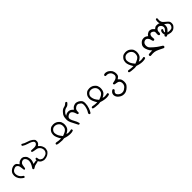

<svg xmlns="http://www.w3.org/2000/svg" viewBox="373 -1932 3753 3753"><g transform="rotate(-45 2250.0 -55.0)"><path d="M543.9 28.8Q543.9 19.5 538.6 13.2L527.3 7.3Q510.7 8.3 494.1 11.7Q477.5 15.1 448.2 20.5Q460 -9.8 465.6 -27.1Q471.2 -44.4 472.7 -55.7Q474.1 -66.9 474.1 -79.1Q474.1 -91.3 472.2 -105Q468.3 -130.9 461.4 -149.9Q454.1 -168.5 438 -185.5Q421.9 -202.6 407.7 -210.9Q394 -219.2 371.6 -223.1Q364.7 -224.6 356.9 -224.6Q341.3 -224.6 324.2 -219.2Q297.9 -211.9 283.7 -200.2Q268.6 -188 254.4 -171.9L250.5 -167.5L247.1 -172.4Q236.8 -189.9 218.3 -209.5Q197.3 -232.4 161.6 -232.4Q139.6 -232.4 114.7 -223.6Q81.1 -211.4 54.7 -185.5Q33.7 -164.1 26.4 -145Q19 -126 17.1 -94.2Q16.6 -90.3 16.6 -85.9Q16.6 -58.6 27.3 -28.8Q42 10.7 71.3 40Q93.3 62 127.9 84.5Q137.2 82.5 145 78.1L150.9 65.9Q151.4 64.5 151.4 62.5Q151.4 52.7 144.5 45.4Q111.3 24.9 95.7 5.9Q80.1 -13.2 71 -33.9Q62 -54.7 59.6 -81.1Q59.1 -87.9 59.1 -93.8Q59.1 -112.8 64.9 -127Q72.3 -146 86.4 -158.7Q105.5 -175.3 135.3 -185.1Q151.9 -189.9 159.2 -189.9Q175.8 -189.9 196.3 -172.9Q220.2 -152.8 224.6 -109.4Q229 -69.3 235.4 -30.3L246.1 -24.9Q247.1 -24.9 248 -24.9Q257.8 -24.9 265.1 -30.3L271 -41.5Q278.8 -128.9 298.8 -151.9Q318.8 -174.8 349.1 -180.2Q355 -181.2 360.4 -181.2Q381.8 -181.2 398.4 -164.6Q421.9 -139.6 427.2 -109.9Q429.2 -98.1 429.2 -83.5Q429.2 -68.8 425.3 -51.8Q418 -19 400.9 11.5Q383.8 42 365.7 70.8Q365.7 71.8 365.7 74Q365.7 76.2 366.2 79.1Q367.2 85.9 371.1 90.8Q377.9 96.2 386.7 97.2Q400.9 94.2 420.4 80.1Q441.4 64 474.6 58.8Q507.8 53.7 538.1 44.9L543.5 34.7Q543.9 31.7 543.9 28.8Z M539.1 2.4Q539.1 20 543.9 34.7Q550.8 53.2 566.4 71.8Q581.5 90.3 603.3 99.1Q625 107.9 647.9 113.8Q687 113.8 721.7 103.3Q756.3 92.8 783.9 68.1Q811.5 43.5 817.6 27.1Q823.7 10.7 828.1 -19Q829.1 -25.4 829.1 -33.2Q829.1 -56.6 816.4 -87.9Q800.8 -127.4 759.8 -162.6L755.4 -166.5L760.3 -169.9Q777.3 -180.2 790.8 -197Q804.2 -213.9 807.1 -232.4Q808.6 -242.2 808.6 -249.5Q808.6 -263.2 807.1 -274.9Q804.7 -296.4 765.1 -326.2Q724.6 -356.4 667.7 -371.8Q610.8 -387.2 561 -419.4Q560.1 -419.4 559.6 -419.4Q549.8 -419.4 543.5 -414.1L538.6 -404.3Q538.6 -402.8 538.6 -400.1Q538.6 -397.5 539.6 -393.1Q540.5 -388.7 543.5 -383.8Q590.3 -352.5 642.6 -337.9Q694.8 -323.2 728 -305.7Q762.7 -287.1 767.6 -263.7Q768.6 -259.3 768.6 -253.4Q768.6 -247.6 766.1 -240.7Q762.2 -229.5 752 -219.7Q732.4 -199.7 700.7 -197.8Q688 -196.8 675.8 -196.8Q651.4 -196.8 623.5 -198.7Q623.5 -198.7 623 -198.7Q617.7 -199.7 615 -199.7Q612.3 -199.7 609.1 -199.7Q606 -199.7 601.3 -198.2Q596.7 -196.8 592.3 -194.3L586.4 -183.1Q586.4 -182.6 586.4 -181.6Q586.4 -172.4 591.3 -166Q628.4 -151.9 670.4 -147.9Q714.8 -144 739.7 -124Q764.2 -104.5 773.4 -85.4Q782.7 -66.9 786.1 -45.4Q787.6 -36.6 787.6 -25.9Q787.6 6.8 765.1 34.2Q749.5 52.7 723.6 61.5Q698.2 70.8 675.3 73.2Q668.9 73.7 665.3 73.7Q661.6 73.7 657.5 73.7Q653.3 73.7 646.7 72.3Q640.1 70.8 634.3 68.4Q617.7 61.5 602.1 48.8L599.6 46.4Q585.4 32.2 581.5 -5.9Q582 -8.8 582 -11.2Q582 -19 577.6 -23.9L565.9 -29.8Q565.4 -29.8 562.3 -29.8Q559.1 -29.8 554.7 -28.3Q541 -23.9 539.6 -8.3Q539.1 -2.9 539.1 2.4Z M1441.9 62Q1394 71.3 1371.1 71.3Q1348.6 71.3 1325.7 64L1315.9 60.5Q1341.8 46.9 1356.4 37.8Q1371.1 28.8 1385.7 14.2Q1415 -14.6 1422.4 -70.3Q1424.3 -84.5 1424.3 -97.7Q1424.3 -110.8 1422.4 -123.5Q1418.5 -148.4 1411.1 -167Q1403.3 -186 1381.1 -208Q1358.9 -230 1333.5 -241.7Q1303.2 -255.9 1263.7 -255.9Q1240.2 -255.9 1217.8 -250.5Q1189.9 -244.1 1165.8 -219.5Q1141.6 -194.8 1132.6 -173.6Q1123.5 -152.3 1121.1 -116.2Q1120.6 -111.8 1120.6 -107.4Q1120.6 -75.7 1135.3 -39.6Q1152.3 2 1176.8 41.5L1180.7 48.3H1172.9Q1112.8 48.3 1061.5 36.6Q1058.1 36.1 1054.7 36.1Q1043.5 36.1 1034.7 42L1028.8 53.7Q1028.8 54.7 1028.8 56.2Q1028.8 66.4 1034.2 73.7Q1058.6 83.5 1086.9 86.4Q1147.9 92.8 1172.4 92.8Q1200.2 92.8 1226.1 87.4Q1304.2 115.2 1373 115.2Q1401.4 115.2 1417 112.3Q1435.5 108.9 1452.6 101.1L1457.5 89.8Q1458 86.9 1458 85Q1458 75.2 1453.1 67.9ZM1166.5 -99.1Q1165 -109.4 1165 -116.7Q1165 -124 1165.5 -129.9Q1167.5 -150.4 1182.1 -170.9Q1198.7 -194.8 1222.2 -204.6Q1240.7 -211.9 1261.7 -211.9Q1313 -211.9 1351.1 -173.3Q1373 -151.4 1377.4 -122.1Q1379.4 -109.4 1379.4 -95.2Q1379.4 -81.1 1376.5 -64.9Q1371.1 -36.1 1353.5 -18.6Q1336.4 -1.5 1318.6 8.5Q1300.8 18.6 1280.8 26.4L1240.7 41.5Q1197.3 -10.3 1184.3 -38.6Q1171.4 -66.9 1166.5 -99.1Z M1921.4 109.9Q1932.6 109.9 1939 104.5Q1964.8 64 1981 19Q2003.9 -47.4 2003.9 -105.5Q2003.9 -122.1 2002 -136.7Q1998 -167 1975.8 -188.7Q1953.6 -210.4 1933.1 -221.2Q1899.4 -239.3 1868.2 -239.3Q1861.8 -239.3 1856 -238.3Q1838.9 -235.8 1824.2 -230.2Q1809.6 -224.6 1795.4 -214.8Q1781.2 -204.6 1758.3 -174.8L1755.4 -170.9Q1749.5 -176.8 1745.6 -181.2Q1734.9 -191.4 1717.3 -205.1Q1696.3 -220.2 1670.9 -224.1Q1659.7 -225.6 1651.4 -225.6Q1634.8 -225.6 1620.6 -222.7Q1596.7 -217.8 1574.7 -201.7L1564.9 -193.8L1567.9 -206.1Q1576.2 -236.8 1611.3 -269.5Q1646.5 -302.2 1687.5 -307.6Q1724.6 -312.5 1764.2 -363.8Q1764.2 -364.7 1764.2 -365.7Q1764.2 -376.5 1758.8 -385.3L1747.1 -391.1Q1746.1 -391.1 1744.6 -391.1Q1733.9 -391.1 1726.6 -385.3Q1695.3 -351.6 1652.8 -343.8Q1612.8 -336.9 1574 -295.7Q1535.2 -254.4 1525.9 -222.2Q1516.1 -189.9 1515.1 -136.7Q1515.1 -135.3 1515.1 -133.8Q1515.1 -82.5 1548.8 -22.7Q1582.5 37.1 1610.8 99.1L1622.6 105Q1624.5 105.5 1626.5 105.5Q1636.2 105.5 1643.1 99.6L1648.4 89.4Q1635.3 37.1 1607.2 -11Q1579.1 -59.1 1571.3 -93.3Q1569.3 -102.5 1569.3 -110.8Q1569.3 -135.3 1586.4 -151.4Q1608.4 -172.9 1640.1 -180.2Q1647.5 -181.6 1654.3 -181.6Q1678.7 -181.6 1697.8 -160.6Q1720.7 -134.8 1727.5 -108.6Q1734.4 -82.5 1744.6 -59.1L1755.9 -53.2Q1756.8 -53.2 1758.3 -53.2Q1768.6 -53.2 1775.9 -58.6L1781.7 -70.3Q1781.2 -78.1 1781.2 -85.4Q1781.2 -139.2 1805.2 -161.6Q1832 -187.5 1857.4 -192.9Q1865.7 -194.3 1873.5 -194.3Q1889.6 -194.3 1902.8 -187Q1920.4 -176.3 1939 -161.6Q1949.7 -152.8 1954.6 -138.7Q1960.4 -121.1 1960.4 -98.1Q1960.4 -64 1947 -20.8Q1933.6 22.5 1917.5 47.9Q1901.9 71.3 1900.9 81.1Q1900.9 93.8 1907.2 104L1918.9 109.9Q1920.4 109.9 1921.4 109.9Z M2441.9 62Q2394 71.3 2371.1 71.3Q2348.6 71.3 2325.7 64L2315.9 60.5Q2341.8 46.9 2356.4 37.8Q2371.1 28.8 2385.7 14.2Q2415 -14.6 2422.4 -70.3Q2424.3 -84.5 2424.3 -97.7Q2424.3 -110.8 2422.4 -123.5Q2418.5 -148.4 2411.1 -167Q2403.3 -186 2381.1 -208Q2358.9 -230 2333.5 -241.7Q2303.2 -255.9 2263.7 -255.9Q2240.2 -255.9 2217.8 -250.5Q2189.9 -244.1 2165.8 -219.5Q2141.6 -194.8 2132.6 -173.6Q2123.5 -152.3 2121.1 -116.2Q2120.6 -111.8 2120.6 -107.4Q2120.6 -75.7 2135.3 -39.6Q2152.3 2 2176.8 41.5L2180.7 48.3H2172.9Q2112.8 48.3 2061.5 36.6Q2058.1 36.1 2054.7 36.1Q2043.5 36.1 2034.7 42L2028.8 53.7Q2028.8 54.7 2028.8 56.2Q2028.8 66.4 2034.2 73.7Q2058.6 83.5 2086.9 86.4Q2147.9 92.8 2172.4 92.8Q2200.2 92.8 2226.1 87.4Q2304.2 115.2 2373 115.2Q2401.4 115.2 2417 112.3Q2435.5 108.9 2452.6 101.1L2457.5 89.8Q2458 86.9 2458 85Q2458 75.2 2453.1 67.9ZM2166.5 -99.1Q2165 -109.4 2165 -116.7Q2165 -124 2165.5 -129.9Q2167.5 -150.4 2182.1 -170.9Q2198.7 -194.8 2222.2 -204.6Q2240.7 -211.9 2261.7 -211.9Q2313 -211.9 2351.1 -173.3Q2373 -151.4 2377.4 -122.1Q2379.4 -109.4 2379.4 -95.2Q2379.4 -81.1 2376.5 -64.9Q2371.1 -36.1 2353.5 -18.6Q2336.4 -1.5 2318.6 8.5Q2300.8 18.6 2280.8 26.4L2240.7 41.5Q2197.3 -10.3 2184.3 -38.6Q2171.4 -66.9 2166.5 -99.1Z M2664.1 308.1Q2697.8 308.1 2725.1 295.4Q2762.2 278.3 2792.5 247.6Q2818.8 221.2 2827.6 202.9Q2836.4 184.6 2838.9 155.8Q2839.4 147.5 2839.4 140.1Q2839.4 132.8 2838.9 122.3Q2838.4 111.8 2835.4 96.2Q2830.1 65.4 2812.5 46.4Q2794.9 26.9 2784.2 18.1L2779.3 14.2L2784.7 10.7Q2801.3 1.5 2819.8 -16.1Q2837.4 -32.2 2840.8 -64.5Q2841.8 -73.7 2841.8 -83Q2841.8 -107.9 2835.4 -134.3Q2827.1 -170.4 2798.1 -197.5Q2769 -224.6 2750 -233.2Q2731 -241.7 2704.6 -245.6Q2698.7 -246.6 2692.4 -246.6Q2673.3 -246.6 2653.8 -236.8L2647.9 -224.1Q2647.5 -222.2 2647.5 -220.2Q2647.5 -210.4 2653.3 -203.6L2666 -196.8Q2676.8 -197.8 2686 -197.8Q2711.4 -197.8 2725.6 -191.9Q2750 -182.6 2768.1 -165Q2781.2 -151.4 2787.6 -133.3Q2795.4 -112.3 2797.4 -88.9Q2797.4 -86.4 2797.4 -84Q2797.4 -61 2778.1 -41.5Q2758.8 -22 2726.1 -12.9Q2693.4 -3.9 2658.2 2L2653.8 12.7Q2653.3 15.6 2653.3 18.6Q2653.3 27.8 2658.2 35.6Q2684.6 46.4 2713.4 48.3Q2749 50.8 2772 73.2Q2789.6 91.3 2792.5 117.7Q2793.5 125.5 2793.5 133.3Q2793.5 153.8 2787.6 172.9Q2779.3 198.7 2759.5 215.8Q2739.7 232.9 2718.8 246.1Q2693.8 260.7 2662.1 260.7Q2640.6 260.7 2622.6 253.9Q2601.1 246.1 2577.6 225.1Q2553.7 203.6 2553.7 176.8Q2553.7 148.9 2586.4 125L2593.3 112.8Q2593.3 112.3 2593.3 111.3Q2593.3 99.6 2586.9 90.3L2575.2 83.5L2560.1 85.4Q2541.5 95.7 2525.4 113.8Q2509.3 131.8 2505.9 160.6Q2505.4 167 2505.4 170.4Q2505.4 173.8 2505.4 178Q2505.4 182.1 2506.3 189Q2508.8 203.1 2514.6 216.3Q2526.9 243.2 2549.3 262.2Q2571.8 281.2 2594.7 293Q2625.5 308.1 2664.1 308.1Z M3441.9 62Q3394 71.3 3371.1 71.3Q3348.6 71.3 3325.7 64L3315.9 60.5Q3341.8 46.9 3356.4 37.8Q3371.1 28.8 3385.7 14.2Q3415 -14.6 3422.4 -70.3Q3424.3 -84.5 3424.3 -97.7Q3424.3 -110.8 3422.4 -123.5Q3418.5 -148.4 3411.1 -167Q3403.3 -186 3381.1 -208Q3358.9 -230 3333.5 -241.7Q3303.2 -255.9 3263.7 -255.9Q3240.2 -255.9 3217.8 -250.5Q3189.9 -244.1 3165.8 -219.5Q3141.6 -194.8 3132.6 -173.6Q3123.5 -152.3 3121.1 -116.2Q3120.6 -111.8 3120.6 -107.4Q3120.6 -75.7 3135.3 -39.6Q3152.3 2 3176.8 41.5L3180.7 48.3H3172.9Q3112.8 48.3 3061.5 36.6Q3058.1 36.1 3054.7 36.1Q3043.5 36.1 3034.7 42L3028.8 53.7Q3028.8 54.7 3028.8 56.2Q3028.8 66.4 3034.2 73.7Q3058.6 83.5 3086.9 86.4Q3147.9 92.8 3172.4 92.8Q3200.2 92.8 3226.1 87.4Q3304.2 115.2 3373 115.2Q3401.4 115.2 3417 112.3Q3435.5 108.9 3452.6 101.1L3457.5 89.8Q3458 86.9 3458 85Q3458 75.2 3453.1 67.9ZM3166.5 -99.1Q3165 -109.4 3165 -116.7Q3165 -124 3165.5 -129.9Q3167.5 -150.4 3182.1 -170.9Q3198.7 -194.8 3222.2 -204.6Q3240.7 -211.9 3261.7 -211.9Q3313 -211.9 3351.1 -173.3Q3373 -151.4 3377.4 -122.1Q3379.4 -109.4 3379.4 -95.2Q3379.4 -81.1 3376.5 -64.9Q3371.1 -36.1 3353.5 -18.6Q3336.4 -1.5 3318.6 8.5Q3300.8 18.6 3280.8 26.4L3240.7 41.5Q3197.3 -10.3 3184.3 -38.6Q3171.4 -66.9 3166.5 -99.1Z M3562.5 146Q3596.7 141.6 3620.8 141.6Q3645 141.6 3662.1 143.6Q3704.6 148.9 3753.4 173.1Q3802.2 197.3 3850.6 220.2Q3852.1 220.2 3854.2 220.2Q3856.4 220.2 3859.9 219.7Q3867.7 218.8 3873.5 213.9L3879.4 201.2Q3879.4 199.7 3879.4 196Q3879.4 192.4 3878.2 186.8Q3877 181.2 3873.5 175.8Q3843.8 154.8 3812.3 136.7Q3780.8 118.7 3719.2 66.4Q3657.7 13.7 3645.5 -12.7Q3635.7 -34.2 3635.7 -60.1Q3635.7 -104 3660.2 -127.4Q3680.7 -147 3707.5 -149.9Q3710.9 -150.4 3713.9 -150.4Q3737.8 -150.4 3757.3 -129.9Q3779.3 -107.4 3784.7 -79.1Q3789.1 -52.7 3800.3 -29.8L3812.5 -22.9Q3814 -22.9 3814.9 -22.9Q3827.1 -22.9 3835.4 -29.3L3842.3 -43Q3841.3 -67.9 3840.1 -84Q3838.9 -100.1 3838.9 -107.2Q3838.9 -114.3 3841.3 -126Q3845.7 -146.5 3859.4 -160.2Q3870.6 -171.4 3885.7 -171.4Q3909.7 -171.4 3933.1 -151.4Q3948.7 -137.7 3951.7 -124Q3952.6 -117.7 3952.6 -107.2Q3952.6 -96.7 3950.9 -84.5Q3949.2 -72.3 3949.2 -65.9Q3949.2 -45.9 3958.5 -26.9L3970.7 -20Q3972.2 -20 3975.3 -20Q3978.5 -20 3983.9 -21.5Q3989.3 -22.9 3993.7 -26.4Q4003.9 -49.8 4003.9 -66.4Q4003.9 -70.3 4003.4 -73.7Q4002.9 -77.1 4002.9 -79.3Q4002.9 -81.5 4003.2 -84.5Q4003.4 -87.4 4004.4 -92Q4005.4 -96.7 4006.8 -101.1Q4010.7 -110.8 4016.1 -118.4Q4021.5 -126 4027.6 -132.1Q4033.7 -138.2 4042.5 -142.6Q4055.7 -149.4 4069.8 -149.4Q4093.8 -149.4 4114.3 -128.9Q4140.1 -103 4140.1 -69.3Q4140.1 -47.9 4128.4 -32.2Q4110.4 -6.8 4095.9 7.6Q4081.5 22 4066.2 31.7Q4050.8 41.5 4034.2 52.2Q4028.8 60.5 4025.9 69.3Q4028.8 82 4034.2 90.3L4047.4 97.2Q4048.8 97.2 4050.8 97.2Q4066.9 97.2 4079.1 84.5Q4115.7 56.2 4132.6 39.1Q4149.4 22 4165 2.9Q4183.1 -19.5 4186 -55.2Q4187 -64.5 4187 -73.2Q4187 -98.6 4180.7 -118.2Q4172.9 -145 4148.9 -168Q4125 -190.9 4105.5 -193.8Q4084.5 -196.8 4063.5 -196.8Q4043 -196.8 4027.1 -189.5Q4011.2 -182.1 4000 -170.9L3995.6 -166L3992.2 -162.1Q3975.6 -182.6 3955.6 -199Q3935.5 -215.3 3908.2 -219.7Q3898.9 -221.2 3890.1 -221.2Q3873.5 -221.2 3860.4 -215.8Q3840.3 -207 3824.2 -194.3Q3808.1 -181.6 3801.8 -167L3799.8 -162.1Q3779.8 -175.8 3762.7 -186.5Q3740.7 -199.7 3709 -199.7Q3689.9 -199.7 3669.9 -194.3Q3644 -187.5 3615 -156.2Q3585.9 -125 3581.5 -93.3Q3579.6 -80.6 3579.6 -69.3Q3579.6 -50.8 3584.5 -35.2Q3591.8 -8.3 3602.1 12.5Q3612.3 33.2 3622.8 49.8Q3633.3 66.4 3650.4 84L3657.7 91.3Q3601.6 91.8 3579.6 94.7Q3557.6 97.7 3550.3 101.6L3543.5 115.2Q3543.5 116.2 3543.5 117.2Q3543.5 129.4 3549.8 139.2Z M4038.1 -4.9Q4038.1 12.2 4041.5 26.9Q4045.9 46.9 4064.9 67.9Q4083.5 88.9 4109.4 94Q4135.3 99.1 4162.6 105Q4166 105 4169.4 105Q4194.3 105 4216.8 99.1Q4241.7 92.8 4265.1 69.6Q4288.6 46.4 4295.4 31.2Q4304.7 11.2 4304.7 -16.1Q4304.7 -29.3 4302.2 -43Q4298.8 -63.5 4274.4 -87.2Q4250 -110.8 4221.2 -133.3Q4191.9 -156.2 4182.6 -175.3Q4173.3 -193.8 4169.9 -217.8Q4168.5 -227.5 4168.5 -233.4Q4168.5 -251.5 4171.4 -265.6Q4172.4 -269 4172.4 -271Q4172.4 -272.9 4171.9 -275.4Q4171.4 -281.7 4167 -287.6L4155.8 -294.4Q4155.3 -294.4 4154.8 -294.4Q4144 -294.4 4136.2 -287.6Q4126 -266.1 4126 -233.9Q4126 -202.6 4136.2 -174.3Q4146.5 -147 4160.6 -129.9Q4172.4 -115.7 4189 -104Q4217.3 -84.5 4237.8 -67.4Q4258.8 -49.3 4262.7 -29.3Q4264.2 -22 4264.2 -17.6Q4264.2 -3.4 4260.3 5.9Q4253.9 22.9 4242.7 36.6Q4231 50.8 4213.9 56.2Q4196.8 61 4171.1 61Q4145.5 61 4123 54.7Q4098.6 47.9 4088.9 31.7Q4080.1 16.6 4080.1 -2.4Q4080.1 -23.4 4096.2 -47.4Q4096.2 -48.3 4096.2 -48.8Q4096.2 -58.6 4090.8 -65.9L4079.6 -70.8Q4078.1 -71.3 4076.7 -71.3Q4075.2 -71.3 4073.2 -71Q4071.3 -70.8 4068.4 -69.8Q4063.5 -68.4 4058.6 -64.5Q4040.5 -43.9 4038.6 -19Q4038.1 -11.7 4038.1 -4.9Z"/></g></svg>

Font: Bakudai
Style: Light
Weight: 300
Version: Version 1.48